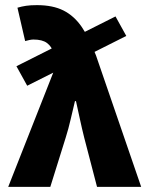

<svg xmlns="http://www.w3.org/2000/svg" viewBox="-20 -728 582 748"><path d="M86 -394 44 -470 430 -664 472 -588ZM12 0 202 -482 188 -524Q181 -547 163 -560.5Q145 -574 110 -574Q103 -574 94 -572Q85 -570 78 -568L48 -698Q65 -703 82 -705.5Q99 -708 124 -708Q186 -708 227.5 -687Q269 -666 298.5 -623Q328 -580 354 -512L530 0H358L308 -192Q299 -228 291.5 -263Q284 -298 276 -334H272Q263 -297 255 -262Q247 -227 236 -192L176 0Z"/></svg>

Font: Source Sans 3 Black
Style: Regular
Weight: 900
Designer: Paul D. Hunt
Foundry: Adobe
Version: Version 3.046;hotconv 1.0.118;makeotfexe 2.5.65603